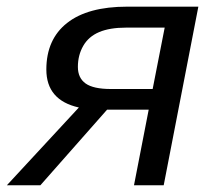

<svg xmlns="http://www.w3.org/2000/svg" viewBox="-38 -548 658 568"><path d="M278.8 -223.6 81.5 0H-17.6L195.3 -230Q99.1 -251.5 99.1 -342.3Q99.1 -431.6 160.4 -480Q221.7 -528.3 337.9 -528.3H548.8L446.3 0H358.4L401.9 -223.6ZM449.2 -466.3H335Q286.6 -466.3 255.4 -453.1Q224.1 -439.9 208.3 -412.4Q192.4 -384.8 192.4 -350.1Q192.4 -317.4 215.3 -301Q238.3 -284.7 290 -284.7H413.6Z"/></svg>

Font: Cousine
Style: Italic
Weight: 400
Italic angle: -12°
Monospace: yes
Designer: Steve Matteson
Foundry: Monotype Imaging Inc.
Version: Version 1.21